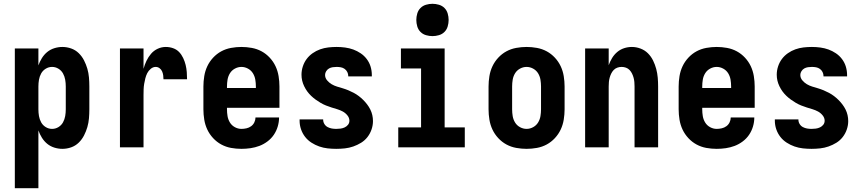

<svg xmlns="http://www.w3.org/2000/svg" viewBox="-20 -775 4540 1010"><path d="M58 215V-520H182V-431Q189 -451 200.5 -469.5Q212 -488 228.5 -501.5Q245 -515 266 -521.5Q287 -528 308 -528Q332 -528 354.5 -520Q377 -512 394 -495.5Q411 -479 422 -457.5Q433 -436 439.5 -413.5Q446 -391 448 -367.5Q450 -344 450 -320V-200Q450 -176 448 -152.5Q446 -129 439.5 -106.5Q433 -84 422 -62.5Q411 -41 394 -24.5Q377 -8 354.5 0Q332 8 308 8Q287 8 266 1.5Q245 -5 228.5 -18.5Q212 -32 200.5 -50.5Q189 -69 182 -89V215ZM254 -97Q272 -97 287.5 -106.5Q303 -116 311.5 -131.5Q320 -147 323 -164.5Q326 -182 326 -200V-320Q326 -338 323 -355.5Q320 -373 311.5 -388.5Q303 -404 287.5 -413.5Q272 -423 254 -423Q236 -423 220.5 -413.5Q205 -404 196.5 -388.5Q188 -373 185 -355.5Q182 -338 182 -320V-200Q182 -182 185 -164.5Q188 -147 196.5 -131.5Q205 -116 220.5 -106.5Q236 -97 254 -97Z M611 0V-520H735V-413Q741 -435 750.5 -455Q760 -475 774.5 -492Q789 -509 809.5 -518.5Q830 -528 852 -528Q872 -528 890.5 -521.5Q909 -515 922 -501.5Q935 -488 943.5 -470Q952 -452 956.5 -433.5Q961 -415 962.5 -396Q964 -377 964 -358H840Q840 -368 838.5 -379Q837 -390 832.5 -400Q828 -410 819 -416.5Q810 -423 799 -423Q785 -423 773 -413Q761 -403 754.5 -390Q748 -377 744.5 -363Q741 -349 738.5 -334.5Q736 -320 735.5 -305Q735 -290 735 -276V0Z M1250 8Q1222 8 1195 3Q1168 -2 1144 -15Q1120 -28 1101 -48.5Q1082 -69 1070.5 -93.5Q1059 -118 1054.5 -145.5Q1050 -173 1050 -200V-320Q1050 -347 1054.5 -374.5Q1059 -402 1070.5 -426.5Q1082 -451 1101 -471.5Q1120 -492 1144 -505Q1168 -518 1195.5 -523Q1223 -528 1250 -528Q1277 -528 1304.5 -523Q1332 -518 1356 -505Q1380 -492 1399 -471.5Q1418 -451 1429.5 -426.5Q1441 -402 1445.5 -374.5Q1450 -347 1450 -320V-208H1174V-200Q1174 -182 1177 -164Q1180 -146 1189.5 -130.5Q1199 -115 1215.5 -106Q1232 -97 1250 -97Q1263 -97 1276.5 -100Q1290 -103 1301 -111Q1312 -119 1318 -131.5Q1324 -144 1324 -157H1448Q1448 -133 1441 -109.5Q1434 -86 1420.5 -66Q1407 -46 1387 -31Q1367 -16 1344.5 -7.5Q1322 1 1298 4.5Q1274 8 1250 8ZM1174 -312H1326V-320Q1326 -338 1323 -356Q1320 -374 1310.5 -389.5Q1301 -405 1284.5 -414Q1268 -423 1250 -423Q1232 -423 1215.5 -414Q1199 -405 1189.5 -389.5Q1180 -374 1177 -356Q1174 -338 1174 -320Z M1749 8Q1726 8 1703.5 5.5Q1681 3 1659.5 -4.5Q1638 -12 1618.5 -24.5Q1599 -37 1585 -55Q1571 -73 1563.5 -95Q1556 -117 1556 -140V-147H1680V-145Q1680 -133 1686.5 -122.5Q1693 -112 1703.5 -106.5Q1714 -101 1725.5 -99Q1737 -97 1749 -97Q1760 -97 1771.5 -98.5Q1783 -100 1793.5 -105Q1804 -110 1811 -119Q1818 -128 1818 -140Q1818 -155 1807.5 -168Q1797 -181 1783 -188.5Q1769 -196 1754 -200.5Q1739 -205 1724.5 -209.5Q1710 -214 1695 -220Q1680 -226 1666.5 -234Q1653 -242 1640.5 -251Q1628 -260 1616.5 -271Q1605 -282 1596 -294.5Q1587 -307 1580 -321.5Q1573 -336 1569.5 -351Q1566 -366 1566 -382Q1566 -404 1573 -425.5Q1580 -447 1593 -464.5Q1606 -482 1624.5 -495Q1643 -508 1664 -515.5Q1685 -523 1707 -525.5Q1729 -528 1751 -528Q1773 -528 1795.5 -525Q1818 -522 1838.5 -514.5Q1859 -507 1877.5 -494.5Q1896 -482 1909.5 -464Q1923 -446 1929.5 -424.5Q1936 -403 1936 -380V-373H1812V-375Q1812 -386 1807 -396Q1802 -406 1793 -412.5Q1784 -419 1773 -421Q1762 -423 1751 -423Q1741 -423 1730.5 -421.5Q1720 -420 1711 -415Q1702 -410 1696 -400.5Q1690 -391 1690 -381Q1690 -365 1700.5 -352.5Q1711 -340 1724.5 -332Q1738 -324 1753 -319.5Q1768 -315 1783 -310.5Q1798 -306 1812.5 -300Q1827 -294 1841 -286.5Q1855 -279 1867.5 -269.5Q1880 -260 1891 -249Q1902 -238 1911.5 -225.5Q1921 -213 1928 -199Q1935 -185 1938.5 -169.5Q1942 -154 1942 -138Q1942 -116 1934.5 -94Q1927 -72 1913 -54Q1899 -36 1879.5 -24Q1860 -12 1838.5 -4.5Q1817 3 1794.5 5.5Q1772 8 1749 8Z M2075 0V-105H2195V-415H2089V-520H2319V-105H2425V0ZM2255 -585Q2238 -585 2221 -590Q2204 -595 2192 -607Q2180 -619 2175 -636Q2170 -653 2170 -670Q2170 -687 2175 -704Q2180 -721 2192 -733Q2204 -745 2221 -750Q2238 -755 2255 -755Q2272 -755 2289 -750Q2306 -745 2318 -733Q2330 -721 2335 -704Q2340 -687 2340 -670Q2340 -653 2335 -636Q2330 -619 2318 -607Q2306 -595 2289 -590Q2272 -585 2255 -585Z M2750 8Q2723 8 2695.5 3Q2668 -2 2644 -15Q2620 -28 2601 -48.5Q2582 -69 2570.5 -93.5Q2559 -118 2554.5 -145.5Q2550 -173 2550 -200V-320Q2550 -347 2554.5 -374.5Q2559 -402 2570.5 -426.5Q2582 -451 2601 -471.5Q2620 -492 2644 -505Q2668 -518 2695.5 -523Q2723 -528 2750 -528Q2777 -528 2804.5 -523Q2832 -518 2856 -505Q2880 -492 2899 -471.5Q2918 -451 2929.5 -426.5Q2941 -402 2945.5 -374.5Q2950 -347 2950 -320V-200Q2950 -173 2945.5 -145.5Q2941 -118 2929.5 -93.5Q2918 -69 2899 -48.5Q2880 -28 2856 -15Q2832 -2 2804.5 3Q2777 8 2750 8ZM2750 -97Q2768 -97 2784.5 -106Q2801 -115 2810.5 -130.5Q2820 -146 2823 -164Q2826 -182 2826 -200V-320Q2826 -338 2823 -356Q2820 -374 2810.5 -389.5Q2801 -405 2784.5 -414Q2768 -423 2750 -423Q2732 -423 2715.5 -414Q2699 -405 2689.5 -389.5Q2680 -374 2677 -356Q2674 -338 2674 -320V-200Q2674 -182 2677 -164Q2680 -146 2689.5 -130.5Q2699 -115 2715.5 -106Q2732 -97 2750 -97Z M3058 0V-520H3182V-432Q3189 -452 3200 -470Q3211 -488 3227 -501.5Q3243 -515 3263 -521.5Q3283 -528 3304 -528Q3327 -528 3349.5 -519.5Q3372 -511 3388.5 -494.5Q3405 -478 3415.5 -456.5Q3426 -435 3432 -412.5Q3438 -390 3440 -366.5Q3442 -343 3442 -320V0H3318V-320Q3318 -332 3317 -343.5Q3316 -355 3313 -366Q3310 -377 3305 -387.5Q3300 -398 3292 -406.5Q3284 -415 3273 -419Q3262 -423 3250 -423Q3238 -423 3227 -419Q3216 -415 3208 -406.5Q3200 -398 3195 -387.5Q3190 -377 3187 -366Q3184 -355 3183 -343.5Q3182 -332 3182 -320V0Z M3750 8Q3722 8 3695 3Q3668 -2 3644 -15Q3620 -28 3601 -48.5Q3582 -69 3570.5 -93.5Q3559 -118 3554.5 -145.5Q3550 -173 3550 -200V-320Q3550 -347 3554.5 -374.5Q3559 -402 3570.5 -426.5Q3582 -451 3601 -471.5Q3620 -492 3644 -505Q3668 -518 3695.5 -523Q3723 -528 3750 -528Q3777 -528 3804.5 -523Q3832 -518 3856 -505Q3880 -492 3899 -471.5Q3918 -451 3929.5 -426.5Q3941 -402 3945.5 -374.5Q3950 -347 3950 -320V-208H3674V-200Q3674 -182 3677 -164Q3680 -146 3689.5 -130.5Q3699 -115 3715.5 -106Q3732 -97 3750 -97Q3763 -97 3776.5 -100Q3790 -103 3801 -111Q3812 -119 3818 -131.5Q3824 -144 3824 -157H3948Q3948 -133 3941 -109.5Q3934 -86 3920.5 -66Q3907 -46 3887 -31Q3867 -16 3844.5 -7.5Q3822 1 3798 4.5Q3774 8 3750 8ZM3674 -312H3826V-320Q3826 -338 3823 -356Q3820 -374 3810.5 -389.5Q3801 -405 3784.5 -414Q3768 -423 3750 -423Q3732 -423 3715.5 -414Q3699 -405 3689.5 -389.5Q3680 -374 3677 -356Q3674 -338 3674 -320Z M4249 8Q4226 8 4203.5 5.5Q4181 3 4159.5 -4.5Q4138 -12 4118.5 -24.5Q4099 -37 4085 -55Q4071 -73 4063.5 -95Q4056 -117 4056 -140V-147H4180V-145Q4180 -133 4186.5 -122.5Q4193 -112 4203.5 -106.5Q4214 -101 4225.5 -99Q4237 -97 4249 -97Q4260 -97 4271.5 -98.5Q4283 -100 4293.5 -105Q4304 -110 4311 -119Q4318 -128 4318 -140Q4318 -155 4307.5 -168Q4297 -181 4283 -188.5Q4269 -196 4254 -200.5Q4239 -205 4224.5 -209.5Q4210 -214 4195 -220Q4180 -226 4166.5 -234Q4153 -242 4140.5 -251Q4128 -260 4116.5 -271Q4105 -282 4096 -294.5Q4087 -307 4080 -321.5Q4073 -336 4069.5 -351Q4066 -366 4066 -382Q4066 -404 4073 -425.5Q4080 -447 4093 -464.5Q4106 -482 4124.5 -495Q4143 -508 4164 -515.5Q4185 -523 4207 -525.5Q4229 -528 4251 -528Q4273 -528 4295.5 -525Q4318 -522 4338.5 -514.5Q4359 -507 4377.5 -494.5Q4396 -482 4409.5 -464Q4423 -446 4429.5 -424.5Q4436 -403 4436 -380V-373H4312V-375Q4312 -386 4307 -396Q4302 -406 4293 -412.5Q4284 -419 4273 -421Q4262 -423 4251 -423Q4241 -423 4230.5 -421.5Q4220 -420 4211 -415Q4202 -410 4196 -400.5Q4190 -391 4190 -381Q4190 -365 4200.5 -352.5Q4211 -340 4224.5 -332Q4238 -324 4253 -319.5Q4268 -315 4283 -310.5Q4298 -306 4312.5 -300Q4327 -294 4341 -286.5Q4355 -279 4367.5 -269.5Q4380 -260 4391 -249Q4402 -238 4411.5 -225.5Q4421 -213 4428 -199Q4435 -185 4438.5 -169.5Q4442 -154 4442 -138Q4442 -116 4434.5 -94Q4427 -72 4413 -54Q4399 -36 4379.5 -24Q4360 -12 4338.5 -4.5Q4317 3 4294.5 5.5Q4272 8 4249 8Z"/></svg>

Font: Iosevka Term Curly Extrabold
Style: Regular
Weight: 800
Designer: Belleve Invis
Foundry: Belleve Invis
Version: Version 32.3.0